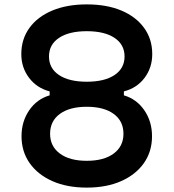

<svg xmlns="http://www.w3.org/2000/svg" viewBox="-20 -837 790 874"><path d="M375 -465Q456 -465 501.5 -495.5Q547 -526 547 -580Q547 -634 501.5 -664.5Q456 -695 375 -695Q294 -695 248.5 -664.5Q203 -634 203 -580Q203 -526 248.5 -495.5Q294 -465 375 -465ZM77 -591Q77 -659 114 -710Q151 -761 218 -789Q285 -817 375 -817Q466 -817 532.5 -789Q599 -761 636 -710Q673 -659 673 -591Q673 -529 638 -482.5Q603 -436 544 -421V-403Q602 -386 637 -335Q672 -284 672 -217Q672 -147 635 -94.5Q598 -42 531.5 -12.5Q465 17 375 17Q285 17 218.5 -12.5Q152 -42 115 -94.5Q78 -147 78 -217Q78 -284 113 -335Q148 -386 206 -403V-421Q148 -436 112.5 -482.5Q77 -529 77 -591ZM208 -228Q208 -171 252.5 -138Q297 -105 375 -105Q453 -105 497.5 -138Q542 -171 542 -228Q542 -286 497.5 -318.5Q453 -351 375 -351Q297 -351 252.5 -318.5Q208 -286 208 -228Z"/></svg>

Font: Martian Mono SemiExpanded Medium
Style: Regular
Weight: 500
Width: 6
Designer: Roman Shamin
Foundry: Evil Martians
Version: Version 1.000